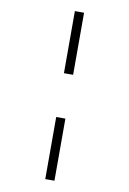

<svg xmlns="http://www.w3.org/2000/svg" viewBox="-107 -825 764 1136"><g transform="rotate(10 275.5 -257.5)"><path d="M248 -762.2H303.2V-389.2H248ZM248 -126H303.2V247.1H248Z"/></g></svg>

Font: Droid Sans TV
Style: Regular
Weight: 300
Version: Version 1.00